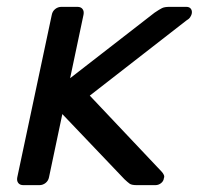

<svg xmlns="http://www.w3.org/2000/svg" viewBox="-20 -540 580 560"><path d="M48.2 0Q38 0 33.2 -6.4Q28.4 -12.7 30.4 -22.9L131.1 -497.1Q133.1 -507.3 141 -513.6Q149 -520 159.2 -520H205.8Q216 -520 220.8 -513.6Q225.6 -507.3 223.6 -497.1L184.5 -311.9L430.8 -503Q445.2 -512.7 452.5 -516.3Q459.8 -520 474.4 -520H523.4Q532.6 -520 536.8 -514.2Q541.1 -508.4 539.1 -499.3Q538.1 -495.3 534.7 -489.9Q531.3 -484.6 523.6 -480.2L241.9 -261.1L451.4 -39.4Q455.6 -35 457.8 -30Q460.1 -24.9 458.1 -20.7Q457.1 -11.6 449.7 -5.8Q442.3 0 433.1 0H379.1Q364.1 0 358.2 -4.2Q352.3 -8.5 343.2 -17L161.8 -207.3L122.9 -22.9Q120.9 -12.7 113 -6.4Q105 0 94.8 0Z"/></svg>

Font: Rubik Light
Style: Italic
Weight: 300
Italic angle: -12°
Designer: Hubert and Fischer
Foundry: Hubert and Fischer
Version: Version 2.300;gftools[0.9.30]